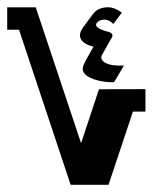

<svg xmlns="http://www.w3.org/2000/svg" viewBox="-20 -512 460 532"><path d="M296.2 -284.5 323.4 -330.3H311.2Q292.4 -330.1 279 -334.8Q265.7 -339.4 261.9 -347.6Q259 -353.9 262.7 -360.1L286.2 -401.5Q290.1 -407.3 291.1 -410.8Q292 -414.3 291 -416.7Q290.2 -419.1 287.5 -420.8Q284.9 -422.5 282.3 -423.3Q279.6 -424 272.9 -425.8Q271.8 -426.1 270.1 -426.7Q268.3 -427.2 263.8 -429Q259.3 -430.7 255.8 -432.5Q252.4 -434.2 249.4 -436.9Q246.4 -439.5 246.3 -442.1Q245.8 -448.4 253.2 -453.1Q260.5 -457.8 268.5 -457.6Q272.9 -457.6 277.2 -456.4Q281.5 -455.1 284.4 -453.3Q287.3 -451.6 289.5 -449.7Q291.7 -447.9 292.8 -446.7L293.9 -445.5L317.5 -476.8Q316.7 -477.4 315.4 -478.4Q314.1 -479.4 310 -482.1Q305.8 -484.7 301.5 -486.7Q297.3 -488.7 291.1 -490.3Q285 -491.9 279.3 -491.9Q271.5 -491.9 264.7 -490.3Q257.9 -488.7 253.7 -486.6Q249.5 -484.6 245.6 -481.3Q241.7 -478 240 -476.1Q238.3 -474.1 236.2 -471.2L210.9 -437.1Q204.6 -428.7 202.6 -421.3Q200.5 -413.8 202.6 -407.3Q205.5 -398.5 215.2 -392.2Q224.8 -386 239.2 -382.8L218.9 -346.9Q218.6 -346.1 217.8 -344.7Q215.8 -340.9 214.9 -339Q214 -337 212.5 -333.9Q211.1 -330.7 210.5 -328.8Q210 -326.9 209.5 -324.4Q209.1 -321.9 209.2 -319.8Q209.4 -317.7 210.1 -315.5Q214.9 -301.1 240.6 -292.2Q253.6 -287.8 267.5 -285.9Q281.3 -284 288.8 -284.3ZM175.7 0H280.7L348.3 -202.7H383V-265L254.3 -264.7L204.7 -115.3L79 -491.7H0V-429.7H32.7Z"/></svg>

Font: Jomhuria
Style: Regular
Weight: 400
Designer: Arabic design by Kourosh Beigpour, Latin design by Eben Sorkin, engineering by Lasse Fister and Khaled Hosney
Version: Version 1.0000